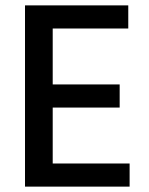

<svg xmlns="http://www.w3.org/2000/svg" viewBox="-20 -694 554 714"><path d="M462 0H73V-674H457V-588H176V-380H425V-294H176V-86H462Z"/></svg>

Font: Hind Kochi Medium
Style: Regular
Weight: 500
Designer: Dhruvi Tolia
Foundry: Indian Type Foundry
Version: Version 0.702;PS 1.0;hotconv 1.0.81;makeotf.lib2.5.63406